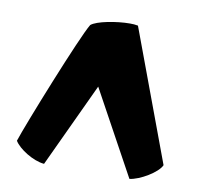

<svg xmlns="http://www.w3.org/2000/svg" viewBox="-66 -780 723 690"><g transform="rotate(10 295.0 -435.0)"><path d="M137.7 -159.7 281.2 -466.8 449.2 -159.7C486.8 -164.1 549.8 -201.7 561.5 -229.5L383.8 -707.5C374.5 -709.5 364.3 -710 354.5 -710C305.7 -710 233.9 -696.8 214.4 -679.7C186 -634.3 46.4 -284.7 27.3 -224.6C43.5 -197.3 97.2 -163.1 137.7 -159.7Z"/></g></svg>

Font: Kavoon
Style: Regular
Weight: 400
Designer: Viktoriya Grabowska
Foundry: Viktoriya Grabowska
Version: Version 1.002